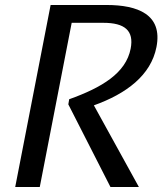

<svg xmlns="http://www.w3.org/2000/svg" viewBox="-20 -750 660 770"><path d="M139.5 0 267.5 -658.5H394.5C480 -658.5 518 -627.5 504 -555C485 -456.5 388.5 -399 257.5 -352L254 -331.5L423 0H537L356.5 -327.5C486.5 -374 585.5 -448 607.5 -561.5C633 -692 532.5 -730 407 -730H183L41 0Z"/></svg>

Font: Monaspace Argon
Style: Italic
Weight: 400
Italic angle: -11°
Designer: Riley Cran & the Lettermatic Team
Foundry: Lettermatic
Version: Version 1.101 (Monaspace Argon)